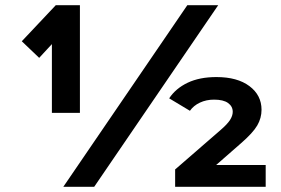

<svg xmlns="http://www.w3.org/2000/svg" viewBox="-20 -720 1084 740"><path d="M195 -700H288V-285H180V-550L131 -497L64 -561ZM702 -700H821L343 0H224ZM1004 -84V0H655V-67L828 -217Q856 -241 866.5 -257.5Q877 -274 877 -289Q877 -310 859 -323Q841 -336 805 -336Q775 -336 750.5 -324.5Q726 -313 712 -293L632 -341Q657 -379 703 -401Q749 -423 814 -423Q895 -423 941.5 -388Q988 -353 988 -297Q988 -265 971.5 -236.5Q955 -208 909 -168L813 -84Z"/></svg>

Font: APTA Sans Regular
Style: Bold Italic
Weight: 700
Version: Version 7.200